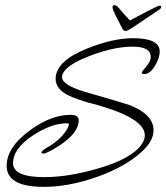

<svg xmlns="http://www.w3.org/2000/svg" viewBox="-20 -696 649 749"><path d="M603 -674Q609 -674 609 -669Q609 -664 602 -659Q573 -639 548 -622.5Q523 -606 493 -586Q477 -575 470 -575Q462 -575 457 -585Q447 -605 438.5 -621Q430 -637 423 -653Q419 -662 419 -668Q419 -676 427 -676Q431 -676 436 -672Q441 -668 445 -663Q456 -650 468.5 -636Q481 -622 487 -616Q496 -621 514 -630.5Q532 -640 551 -650Q570 -660 585 -667Q600 -674 603 -674ZM151 33Q6 33 6 -49Q6 -121 96 -187Q179 -248 255 -248Q287 -248 287 -227Q287 -170 187 -113Q174 -106 164.5 -101.5Q155 -97 150 -97Q142 -97 142 -101Q142 -108 163 -120Q219 -152 242 -193Q244 -197 246.5 -203Q249 -209 249 -210Q249 -215 241 -215Q180 -215 109 -168Q31 -117 31 -59Q31 -5 153 -5Q246 -5 360 -38Q496 -77 534 -135Q545 -152 545 -168Q545 -231 378 -281Q356 -288 343 -291Q330 -294 307 -301Q282 -309 266 -315.5Q250 -322 239 -328Q197 -352 197 -388Q197 -457 318 -506Q420 -547 499 -547Q603 -547 603 -495Q603 -470 585 -440Q566 -407 542 -407Q533 -407 533 -414Q533 -416 550 -436Q561 -449 564.5 -458Q568 -467 568 -474Q568 -514 498 -514Q479 -514 457 -511.5Q435 -509 410 -503Q356 -490 301 -466Q222 -430 222 -395Q222 -364 314 -337Q394 -314 437.5 -301Q481 -288 486 -286Q579 -249 579 -188Q579 -147 536 -107Q472 -46 356 -5Q247 33 151 33Z"/></svg>

Font: Corinthia
Style: Regular
Weight: 400
Designer: Robert E. Leuschke
Foundry: Robert E. Leuschke
Version: Version 1.013; ttfautohint (v1.8.3)